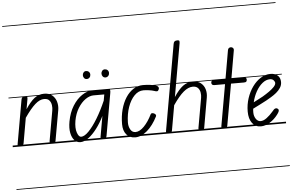

<svg xmlns="http://www.w3.org/2000/svg" viewBox="-94 -1365 2943 1936"><g transform="rotate(-5 1378.0 -397.0)"><path d="M70.5 0Q51.5 0 48 -8.8Q44.5 -17.5 46 -24.5L124 -467Q126 -479 130.5 -486.2Q135 -493.5 143.2 -497Q151.5 -500.5 164.5 -500.5Q179 -500.5 183.2 -493.5Q187.5 -486.5 184.5 -469.5L166.5 -369Q214.5 -442 257.5 -475.8Q300.5 -509.5 356.5 -509.5Q406.5 -509.5 437.5 -483.8Q468.5 -458 480.2 -417Q492 -376 484 -330.5L429.5 -24.5Q429 -18.5 424.5 -9.2Q420 0 396.5 0Q378 0 373.2 -9.2Q368.5 -18.5 370 -27.5L424 -333Q429 -359 425.2 -387.5Q421.5 -416 404.5 -436.2Q387.5 -456.5 352 -456.5Q307.5 -456.5 260 -414.2Q212.5 -372 151.5 -283.5L106.5 -27.5Q105.5 -21.5 99.8 -10.8Q94 0 70.5 0ZM70.5 0Q51.5 0 48 -8.8Q44.5 -17.5 46 -24.5L124 -467Q126 -479 130.5 -486.2Q135 -493.5 143.2 -497Q151.5 -500.5 164.5 -500.5Q179 -500.5 183.2 -493.5Q187.5 -486.5 184.5 -469.5L166.5 -369Q214.5 -442 257.5 -475.8Q300.5 -509.5 356.5 -509.5Q406.5 -509.5 437.5 -483.8Q468.5 -458 480.2 -417Q492 -376 484 -330.5L429.5 -24.5Q429 -18.5 424.5 -9.2Q420 0 396.5 0Q378 0 373.2 -9.2Q368.5 -18.5 370 -27.5L424 -333Q429 -359 425.2 -387.5Q421.5 -416 404.5 -436.2Q387.5 -456.5 352 -456.5Q307.5 -456.5 260 -414.2Q212.5 -372 151.5 -283.5L106.5 -27.5Q105.5 -21.5 99.8 -10.8Q94 0 70.5 0ZM-5 424.5H549.5V432.5H-5ZM-5 -16H549.5V0H-5ZM-5 -501.5H549.5V-493.5H-5ZM-5 -1226H549.5V-1218H-5Z M679 9Q645 9 619.8 -17.2Q594.5 -43.5 584.8 -92.2Q575 -141 587 -208Q603.5 -298.5 644.5 -364Q685.5 -429.5 739.2 -465Q793 -500.5 847.5 -500.5H1008Q1020.5 -500.5 1023 -489.2Q1025.5 -478 1022 -458.5L946 -28Q945 -23 939.2 -11.5Q933.5 0 909.5 0Q890.5 0 887.2 -9Q884 -18 885.5 -25.5L922.5 -235Q889 -166 847 -110.8Q805 -55.5 761.5 -23.2Q718 9 679 9ZM691 -44.5Q725 -44.5 769.2 -90Q813.5 -135.5 860.5 -213.2Q907.5 -291 949.5 -387.5L960.5 -449.5H852.5Q811.5 -449.5 769.2 -420Q727 -390.5 694 -337Q661 -283.5 647.5 -211Q635 -136.5 651 -90.5Q667 -44.5 691 -44.5ZM679 9Q645 9 619.8 -17.2Q594.5 -43.5 584.8 -92.2Q575 -141 587 -208Q603.5 -298.5 644.5 -364Q685.5 -429.5 739.2 -465Q793 -500.5 847.5 -500.5H1008Q1020.5 -500.5 1023 -489.2Q1025.5 -478 1022 -458.5L946 -28Q945 -23 939.2 -11.5Q933.5 0 909.5 0Q890.5 0 887.2 -9Q884 -18 885.5 -25.5L922.5 -235Q889 -166 847 -110.8Q805 -55.5 761.5 -23.2Q718 9 679 9ZM691 -44.5Q725 -44.5 769.2 -90Q813.5 -135.5 860.5 -213.2Q907.5 -291 949.5 -387.5L960.5 -449.5H852.5Q811.5 -449.5 769.2 -420Q727 -390.5 694 -337Q661 -283.5 647.5 -211Q635 -136.5 651 -90.5Q667 -44.5 691 -44.5ZM540.5 424.5H1073.5V432.5H540.5ZM540.5 -16H1073.5V0H540.5ZM540.5 -501.5H1073.5V-493.5H540.5ZM540.5 -1226H1073.5V-1218H540.5Z M987.5 -619Q971.5 -619 961 -631Q950.5 -643 950.5 -660.5Q950.5 -676.5 960.5 -688.8Q970.5 -701 987.5 -701Q1004 -701 1015.5 -690Q1027 -679 1027 -660.5Q1027 -643.5 1015.8 -631.2Q1004.5 -619 987.5 -619ZM798 -619.5Q782.5 -619.5 772.2 -631.5Q762 -643.5 762 -660.5Q762 -676.5 772 -688.5Q782 -700.5 798 -700.5Q814.5 -700.5 826 -689.5Q837.5 -678.5 837.5 -660.5Q837.5 -643.5 826.5 -631.5Q815.5 -619.5 798 -619.5ZM987.5 -619Q971.5 -619 961 -631Q950.5 -643 950.5 -660.5Q950.5 -676.5 960.5 -688.8Q970.5 -701 987.5 -701Q1004 -701 1015.5 -690Q1027 -679 1027 -660.5Q1027 -643.5 1015.8 -631.2Q1004.5 -619 987.5 -619ZM798 -619.5Q782.5 -619.5 772.2 -631.5Q762 -643.5 762 -660.5Q762 -676.5 772 -688.5Q782 -700.5 798 -700.5Q814.5 -700.5 826 -689.5Q837.5 -678.5 837.5 -660.5Q837.5 -643.5 826.5 -631.5Q815.5 -619.5 798 -619.5Z M1235 9Q1177.5 9 1145.2 -30Q1113 -69 1113 -134Q1113 -214 1131.2 -282.5Q1149.5 -351 1182.5 -402Q1215.5 -453 1260 -481.2Q1304.5 -509.5 1357 -509.5Q1392.5 -509.5 1429.5 -505Q1466.5 -500.5 1491 -490.5Q1502 -487 1507.8 -480.8Q1513.5 -474.5 1514.2 -466.8Q1515 -459 1510.5 -450Q1505 -436.5 1494.2 -435Q1483.5 -433.5 1466 -440.5Q1444 -448 1413 -452.2Q1382 -456.5 1357 -456.5Q1306 -456.5 1265 -414.5Q1224 -372.5 1199.5 -302.8Q1175 -233 1173 -149Q1172 -107.5 1190 -75.8Q1208 -44 1241.5 -44Q1283.5 -44 1328.5 -90Q1373.5 -136 1409.5 -210Q1414 -218.5 1423.8 -219.2Q1433.5 -220 1446.5 -213Q1456.5 -208 1460.5 -199.2Q1464.5 -190.5 1460.5 -183.5Q1415.5 -94 1355.5 -42.5Q1295.5 9 1235 9ZM1235 9Q1177.5 9 1145.2 -30Q1113 -69 1113 -134Q1113 -214 1131.2 -282.5Q1149.5 -351 1182.5 -402Q1215.5 -453 1260 -481.2Q1304.5 -509.5 1357 -509.5Q1392.5 -509.5 1429.5 -505Q1466.5 -500.5 1491 -490.5Q1502 -487 1507.8 -480.8Q1513.5 -474.5 1514.2 -466.8Q1515 -459 1510.5 -450Q1505 -436.5 1494.2 -435Q1483.5 -433.5 1466 -440.5Q1444 -448 1413 -452.2Q1382 -456.5 1357 -456.5Q1306 -456.5 1265 -414.5Q1224 -372.5 1199.5 -302.8Q1175 -233 1173 -149Q1172 -107.5 1190 -75.8Q1208 -44 1241.5 -44Q1283.5 -44 1328.5 -90Q1373.5 -136 1409.5 -210Q1414 -218.5 1423.8 -219.2Q1433.5 -220 1446.5 -213Q1456.5 -208 1460.5 -199.2Q1464.5 -190.5 1460.5 -183.5Q1415.5 -94 1355.5 -42.5Q1295.5 9 1235 9ZM1063.5 424.5H1519V432.5H1063.5ZM1063.5 -16H1519V0H1063.5ZM1063.5 -501.5H1519V-493.5H1063.5ZM1063.5 -1226H1519V-1218H1063.5Z M1574 0Q1561.5 0 1555.8 -4.2Q1550 -8.5 1548.5 -14.2Q1547 -20 1548 -25L1701.5 -895.5Q1704.5 -914 1713.8 -921.2Q1723 -928.5 1743 -928.5Q1758 -928.5 1761.2 -921.8Q1764.5 -915 1762 -898L1667.5 -361Q1716 -435 1760 -467.8Q1804 -500.5 1860 -500.5Q1910 -500.5 1941 -476Q1972 -451.5 1983.8 -412.2Q1995.5 -373 1987.5 -327.5L1934.5 -24.5Q1933.5 -18.5 1929 -9.2Q1924.5 0 1901 0Q1882.5 0 1879 -9.2Q1875.5 -18.5 1876.5 -27.5L1930 -330Q1934.5 -356 1930.2 -383.5Q1926 -411 1908.5 -430.2Q1891 -449.5 1855.5 -449.5Q1810.5 -449.5 1762.2 -409Q1714 -368.5 1653 -279.5L1608.5 -27Q1607.5 -22 1602.5 -11Q1597.5 0 1574 0ZM1574 0Q1561.5 0 1555.8 -4.2Q1550 -8.5 1548.5 -14.2Q1547 -20 1548 -25L1701.5 -895.5Q1704.5 -914 1713.8 -921.2Q1723 -928.5 1743 -928.5Q1758 -928.5 1761.2 -921.8Q1764.5 -915 1762 -898L1667.5 -361Q1716 -435 1760 -467.8Q1804 -500.5 1860 -500.5Q1910 -500.5 1941 -476Q1972 -451.5 1983.8 -412.2Q1995.5 -373 1987.5 -327.5L1934.5 -24.5Q1933.5 -18.5 1929 -9.2Q1924.5 0 1901 0Q1882.5 0 1879 -9.2Q1875.5 -18.5 1876.5 -27.5L1930 -330Q1934.5 -356 1930.2 -383.5Q1926 -411 1908.5 -430.2Q1891 -449.5 1855.5 -449.5Q1810.5 -449.5 1762.2 -409Q1714 -368.5 1653 -279.5L1608.5 -27Q1607.5 -22 1602.5 -11Q1597.5 0 1574 0ZM1497 424.5H2053V432.5H1497ZM1497 -16H2053V0H1497ZM1497 -501.5H2053V-493.5H1497ZM1497 -1226H2053V-1218H1497Z M2134 0Q2121 0 2113.5 -6.5Q2106 -13 2108.5 -27L2182.5 -446.5H2077Q2059 -446.5 2052.2 -453.5Q2045.5 -460.5 2045.5 -472.5Q2045.5 -484 2051.8 -490.8Q2058 -497.5 2076.5 -497.5H2191.5L2242 -786.5Q2244.5 -799.5 2252.8 -805.8Q2261 -812 2271 -812Q2280.5 -812 2287.8 -808Q2295 -804 2298.8 -796.5Q2302.5 -789 2300.5 -778.5L2251.5 -497.5H2373.5Q2392 -497.5 2398.2 -490.8Q2404.5 -484 2404.5 -472.5Q2404.5 -460.5 2398.2 -453.5Q2392 -446.5 2373.5 -446.5H2243L2168.5 -27Q2166 -12.5 2156.5 -6.2Q2147 0 2134 0ZM2134 0Q2121 0 2113.5 -6.5Q2106 -13 2108.5 -27L2182.5 -446.5H2077Q2059 -446.5 2052.2 -453.5Q2045.5 -460.5 2045.5 -472.5Q2045.5 -484 2051.8 -490.8Q2058 -497.5 2076.5 -497.5H2191.5L2242 -786.5Q2244.5 -799.5 2252.8 -805.8Q2261 -812 2271 -812Q2280.5 -812 2287.8 -808Q2295 -804 2298.8 -796.5Q2302.5 -789 2300.5 -778.5L2251.5 -497.5H2373.5Q2392 -497.5 2398.2 -490.8Q2404.5 -484 2404.5 -472.5Q2404.5 -460.5 2398.2 -453.5Q2392 -446.5 2373.5 -446.5H2243L2168.5 -27Q2166 -12.5 2156.5 -6.2Q2147 0 2134 0ZM2050.5 424.5H2349.5V432.5H2050.5ZM2050.5 -16H2349.5V0H2050.5ZM2050.5 -501.5H2349.5V-493.5H2050.5ZM2050.5 -1226H2349.5V-1218H2050.5Z M2506 9Q2450 9 2418 -34.5Q2386 -78 2386 -151Q2386 -221 2407.2 -285.5Q2428.5 -350 2465 -400.5Q2501.5 -451 2548.2 -480.2Q2595 -509.5 2646.5 -509.5Q2693.5 -509.5 2720.2 -485.5Q2747 -461.5 2747 -418.5Q2747 -387 2730 -360.8Q2713 -334.5 2687 -313.2Q2661 -292 2633.2 -275.5Q2605.5 -259 2583.5 -246.5Q2554 -230 2512.8 -209.8Q2471.5 -189.5 2443.5 -175Q2442.5 -166 2442 -156.8Q2441.5 -147.5 2441.5 -138Q2441.5 -100 2460.5 -72Q2479.5 -44 2507.5 -44Q2537 -44 2569.8 -68.5Q2602.5 -93 2633 -128.5Q2652.5 -154 2665.8 -158Q2679 -162 2688.5 -154.5Q2695.5 -150 2698.2 -143.2Q2701 -136.5 2696.8 -124.8Q2692.5 -113 2677.5 -93.5Q2644 -49 2597.8 -20Q2551.5 9 2506 9ZM2455 -239Q2476.5 -250.5 2502 -263.5Q2527.5 -276.5 2550 -289Q2585.5 -310 2617 -332.2Q2648.5 -354.5 2668 -375.5Q2687.5 -396.5 2687.5 -414Q2687.5 -428 2674.5 -442.2Q2661.5 -456.5 2638 -456.5Q2597.5 -456.5 2560.8 -426.5Q2524 -396.5 2496.2 -347Q2468.5 -297.5 2455 -239ZM2506 9Q2450 9 2418 -34.5Q2386 -78 2386 -151Q2386 -221 2407.2 -285.5Q2428.5 -350 2465 -400.5Q2501.5 -451 2548.2 -480.2Q2595 -509.5 2646.5 -509.5Q2693.5 -509.5 2720.2 -485.5Q2747 -461.5 2747 -418.5Q2747 -387 2730 -360.8Q2713 -334.5 2687 -313.2Q2661 -292 2633.2 -275.5Q2605.5 -259 2583.5 -246.5Q2554 -230 2512.8 -209.8Q2471.5 -189.5 2443.5 -175Q2442.5 -166 2442 -156.8Q2441.5 -147.5 2441.5 -138Q2441.5 -100 2460.5 -72Q2479.5 -44 2507.5 -44Q2537 -44 2569.8 -68.5Q2602.5 -93 2633 -128.5Q2652.5 -154 2665.8 -158Q2679 -162 2688.5 -154.5Q2695.5 -150 2698.2 -143.2Q2701 -136.5 2696.8 -124.8Q2692.5 -113 2677.5 -93.5Q2644 -49 2597.8 -20Q2551.5 9 2506 9ZM2455 -239Q2476.5 -250.5 2502 -263.5Q2527.5 -276.5 2550 -289Q2585.5 -310 2617 -332.2Q2648.5 -354.5 2668 -375.5Q2687.5 -396.5 2687.5 -414Q2687.5 -428 2674.5 -442.2Q2661.5 -456.5 2638 -456.5Q2597.5 -456.5 2560.8 -426.5Q2524 -396.5 2496.2 -347Q2468.5 -297.5 2455 -239ZM2341 424.5H2761.5V432.5H2341ZM2341 -16H2761.5V0H2341ZM2341 -501.5H2761.5V-493.5H2341ZM2341 -1226H2761.5V-1218H2341Z"/></g></svg>

Font: Edu AU VIC WA NT Guides
Style: Regular
Weight: 400
Designer: Tina and Corey Anderson, Eben Sorkin, Mirko Velimirovic
Foundry: Google for Education
Version: Version 1.001